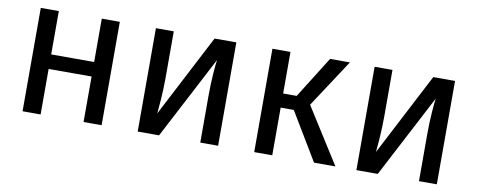

<svg xmlns="http://www.w3.org/2000/svg" viewBox="-51 -746 2399 964"><g transform="rotate(10 1148.0 -263.5)"><path d="M403 -232H184V0H92V-527H184V-306H403V-527H495V0H403Z M1089 0H998V-238Q998 -298 1002 -352Q1006 -406 1009 -423L788 0H679V-527H770V-289Q770 -236 766 -179.5Q762 -123 760 -107L978 -527H1089Z M1508 -283 1687 0H1578L1432 -243H1365V0H1273V-527H1365V-315H1434L1567 -527H1668Z M2204 0H2113V-238Q2113 -298 2117 -352Q2121 -406 2124 -423L1903 0H1794V-527H1885V-289Q1885 -236 1881 -179.5Q1877 -123 1875 -107L2093 -527H2204Z"/></g></svg>

Font: FiraGO
Style: Regular
Weight: 400
Designer: bBox Type
Foundry: bBox Type GmbH
Version: Version 1.001;April 20, 2020;FontCreator 12.0.0.2555 64-bit